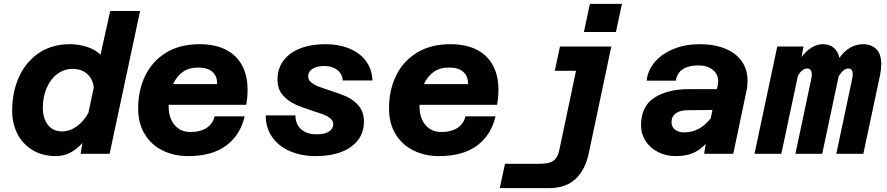

<svg xmlns="http://www.w3.org/2000/svg" viewBox="-20 -797 4596 995"><path d="M501 -513 551 -740H706L548 0H398L407 -56Q346 12 271 12Q198 12 146.5 -20.5Q95 -53 69 -106Q43 -159 43 -222Q43 -321 79 -399.5Q115 -478 182.5 -523Q250 -568 343 -568Q389 -568 432.5 -553.5Q476 -539 501 -513ZM302 -116Q341 -116 377.5 -142Q414 -168 438 -212L466 -344Q461 -388 431.5 -414Q402 -440 357 -440Q313 -440 278 -414.5Q243 -389 222.5 -342.5Q202 -296 202 -238Q202 -183 228.5 -149.5Q255 -116 302 -116Z M696 -235Q696 -330 733 -405.5Q770 -481 841.5 -524.5Q913 -568 1014 -568Q1095 -568 1150.5 -539.5Q1206 -511 1234.5 -458Q1263 -405 1263 -332Q1263 -292 1256 -254H854V-243Q854 -206 867.5 -176.5Q881 -147 906 -130Q931 -113 966 -113Q1020 -113 1052 -135Q1084 -157 1092 -194H1248Q1225 -96 1151.5 -42Q1078 12 955 12Q882 12 823 -17Q764 -46 730 -102Q696 -158 696 -235ZM1105 -361Q1107 -400 1082 -423.5Q1057 -447 1007 -447Q959 -447 927 -424Q895 -401 877 -361Z M1357 -199H1511Q1511 -154 1540 -127.5Q1569 -101 1621 -101Q1663 -101 1685 -115.5Q1707 -130 1707 -154Q1707 -170 1693.5 -182Q1680 -194 1659.5 -202Q1639 -210 1602 -222Q1545 -240 1508 -257Q1471 -274 1444.5 -305Q1418 -336 1418 -385Q1418 -442 1449.5 -483.5Q1481 -525 1537 -546.5Q1593 -568 1667 -568Q1736 -568 1790.5 -545.5Q1845 -523 1876.5 -480.5Q1908 -438 1910 -380H1756Q1754 -415 1727.5 -435Q1701 -455 1662 -455Q1622 -455 1599.5 -440.5Q1577 -426 1577 -401Q1577 -384 1591 -371.5Q1605 -359 1626 -350.5Q1647 -342 1684 -330Q1741 -312 1777.5 -295.5Q1814 -279 1840 -247.5Q1866 -216 1866 -166Q1866 -112 1836 -72Q1806 -32 1750 -10Q1694 12 1616 12Q1543 12 1484 -13Q1425 -38 1391 -86Q1357 -134 1357 -199Z M1996 -235Q1996 -330 2033 -405.5Q2070 -481 2141.5 -524.5Q2213 -568 2314 -568Q2395 -568 2450.5 -539.5Q2506 -511 2534.5 -458Q2563 -405 2563 -332Q2563 -292 2556 -254H2154V-243Q2154 -206 2167.5 -176.5Q2181 -147 2206 -130Q2231 -113 2266 -113Q2320 -113 2352 -135Q2384 -157 2392 -194H2548Q2525 -96 2451.5 -42Q2378 12 2255 12Q2182 12 2123 -17Q2064 -46 2030 -102Q1996 -158 1996 -235ZM2405 -361Q2407 -400 2382 -423.5Q2357 -447 2307 -447Q2259 -447 2227 -424Q2195 -401 2177 -361Z M2824 178H2570L2597 52H2771Q2804 52 2825 46.5Q2846 41 2859.5 25Q2873 9 2879 -22L2965 -430H2855L2882 -556H3148L3031 -2Q3013 83 2962.5 130.5Q2912 178 2824 178ZM3037 -777H3203L3172 -631H3006Z M3637 -51Q3606 -18 3569.5 -3Q3533 12 3482 12Q3431 12 3390 -9Q3349 -30 3325.5 -66.5Q3302 -103 3302 -147Q3302 -246 3370.5 -290.5Q3439 -335 3551 -335H3695L3699 -352Q3702 -364 3702 -375Q3702 -413 3673.5 -435.5Q3645 -458 3599 -458Q3550 -458 3519.5 -439Q3489 -420 3482 -379H3331Q3337 -434 3374.5 -477Q3412 -520 3472.5 -544Q3533 -568 3606 -568Q3682 -568 3738 -545Q3794 -522 3824 -479.5Q3854 -437 3854 -379Q3854 -350 3849 -329L3780 0H3629ZM3526 -111Q3566 -111 3600 -129Q3634 -147 3663 -183L3672 -227L3544 -226Q3504 -226 3482 -209.5Q3460 -193 3460 -164Q3460 -140 3477.5 -125.5Q3495 -111 3526 -111Z M4399 -413Q4399 -442 4376 -442Q4351 -442 4326 -401L4241 0H4102L4185 -392Q4187 -400 4187 -412Q4187 -427 4180.5 -434.5Q4174 -442 4163 -442Q4150 -442 4138 -433Q4126 -424 4115 -404L4029 0H3890L4008 -556H4144L4134 -501Q4157 -533 4186 -550.5Q4215 -568 4245 -568Q4278 -568 4300.5 -549.5Q4323 -531 4330 -497Q4354 -531 4385 -549.5Q4416 -568 4453 -568Q4495 -568 4521 -542.5Q4547 -517 4547 -464Q4547 -441 4541 -409L4454 0H4314L4397 -392Q4399 -400 4399 -413Z"/></svg>

Font: Azeret Mono
Style: Bold Italic
Weight: 700
Italic angle: -12°
Designer: Martin Vácha
Foundry: Displaay
Version: Version 1.000; Glyphs 3.0.3, build 3074